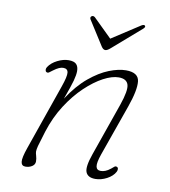

<svg xmlns="http://www.w3.org/2000/svg" viewBox="-76 -720 705 794"><g transform="rotate(10 276.0 -323.0)"><path d="M101.5 -392.5Q97 -395 96.5 -401Q96 -407 100 -413.5Q112.5 -432.5 137 -444.8Q161.5 -457 183.5 -457Q207 -457 216.2 -447Q225.5 -437 225.5 -418.5Q225.5 -402.5 218.8 -377.8Q212 -353 191.5 -297Q230 -356 272.2 -391Q314.5 -426 354 -441.5Q393.5 -457 424.5 -457Q476.5 -457 480.8 -420.8Q485 -384.5 459 -311L383 -96Q370.5 -60 373.2 -44.5Q376 -29 393 -29Q402.5 -29 412.2 -32.8Q422 -36.5 434 -46Q441 -52 446 -56Q451 -60 457 -57Q461.5 -55 461.8 -48.8Q462 -42.5 459 -37Q449 -18 424.8 -5.2Q400.5 7.5 376.5 7.5Q345 7.5 336.5 -13.8Q328 -35 348 -91.5L425.5 -313Q447.5 -376.5 440.2 -399.8Q433 -423 400 -423Q372 -423 335.8 -403.8Q299.5 -384.5 261.8 -348.8Q224 -313 191.5 -262.5Q159 -212 139 -149Q124 -101 120 -85.8Q116 -70.5 116 -62Q116 -55.5 119.5 -44.2Q123 -33 123 -21Q123 -8 111 -0.2Q99 7.5 83 7.5Q67 7.5 64.8 -9.2Q62.5 -26 78 -70L174 -345.5Q189.5 -389.5 187.5 -405.8Q185.5 -422 167 -422Q159 -422 149.2 -417.8Q139.5 -413.5 126 -403.5Q118.5 -398 113 -393.8Q107.5 -389.5 101.5 -392.5ZM346 -536Q333 -524.5 325 -524.5Q316 -524.5 308.5 -536L243 -639Q238 -648 246 -653Q252.5 -656.5 259.5 -650.5L337 -574.5L454 -650.5Q464 -656.5 468.5 -653Q474.5 -648 464.5 -639Z"/></g></svg>

Font: Fraunces 9pt S100 Thin
Style: Italic
Weight: 100
Italic angle: -16°
Version: Version 1.000; ttfautohint (v1.8.3)